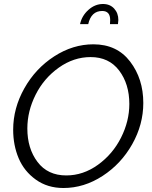

<svg xmlns="http://www.w3.org/2000/svg" viewBox="-20 -937 762 962"><path d="M496 -917Q531 -917 552 -894Q573 -871 573 -837Q573 -830 571 -816H531Q531 -820 531.5 -827Q532 -834 532 -837Q532 -882 492 -882Q437 -882 422 -816H381Q390 -858 423 -887.5Q456 -917 496 -917ZM46 -287Q46 -395 102 -494.5Q158 -594 251.5 -654.5Q345 -715 448 -715Q566 -715 632 -628.5Q698 -542 698 -421Q698 -313 642.5 -214.5Q587 -116 494 -55.5Q401 5 298 5Q218 5 159.5 -37Q101 -79 73.5 -144Q46 -209 46 -287ZM628 -416Q628 -516 577 -583.5Q526 -651 434 -651Q349 -651 274.5 -598Q200 -545 158.5 -462.5Q117 -380 117 -293Q117 -193 168 -125.5Q219 -58 312 -58Q397 -58 471 -111.5Q545 -165 586.5 -247.5Q628 -330 628 -416Z"/></svg>

Font: Raleway-v4020
Style: Italic
Weight: 400
Italic angle: -12°
Designer: Matt McInerney, Pablo Impallari, Rodrigo Fuenzalida
Foundry: Matt McInerney, Pablo Impallari, Rodrigo Fuenzalida
Version: Version 4.020;PS 004.020;hotconv 1.0.88;makeotf.lib2.5.64775